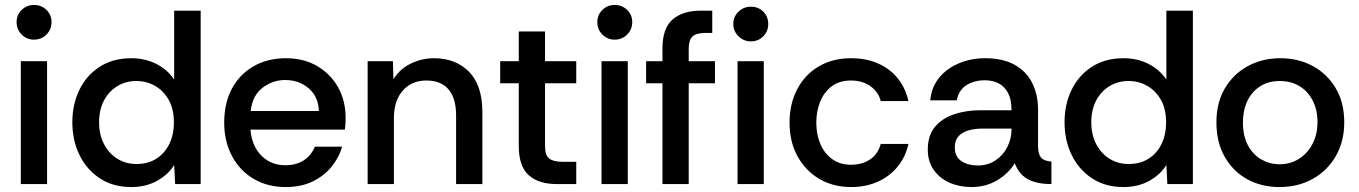

<svg xmlns="http://www.w3.org/2000/svg" viewBox="-20 -743 5484 775"><path d="M117 -583Q88 -583 67.5 -603.5Q47 -624 47 -654Q47 -683 67.5 -703Q88 -723 117 -723Q147 -723 167.5 -703Q188 -683 188 -654Q188 -624 167.5 -603.5Q147 -583 117 -583ZM64 0V-496H170V0Z M510 12Q436 12 382.5 -23.5Q329 -59 300.5 -118Q272 -177 272 -250Q272 -322 300.5 -380.5Q329 -439 382.5 -473.5Q436 -508 510 -508Q565 -508 610 -485.5Q655 -463 683 -422V-700H790V0H687L683 -77Q659 -38 614 -13Q569 12 510 12ZM531 -81Q578 -81 612 -103Q646 -125 664 -163Q682 -201 682 -248Q682 -302 661.5 -339Q641 -376 606.5 -396Q572 -416 530 -416Q487 -416 453 -395Q419 -374 399.5 -337Q380 -300 380 -249Q380 -199 400 -161Q420 -123 454 -102Q488 -81 531 -81Z M1133 12Q1060 12 1004 -21Q948 -54 916.5 -113Q885 -172 885 -248Q885 -327 916 -385Q947 -443 1003.5 -475.5Q1060 -508 1134 -508Q1206 -508 1260 -476.5Q1314 -445 1344.5 -391Q1375 -337 1375 -268Q1375 -254 1374.5 -244Q1374 -234 1372 -220H991Q994 -178 1012 -145.5Q1030 -113 1061 -94.5Q1092 -76 1132 -76Q1175 -76 1205.5 -95.5Q1236 -115 1251 -151H1361Q1348 -106 1317.5 -69Q1287 -32 1241 -10Q1195 12 1133 12ZM992 -295H1267Q1265 -353 1226 -386.5Q1187 -420 1131 -420Q1081 -420 1040 -389Q999 -358 992 -295Z M1464 0V-496H1566L1568 -423Q1593 -464 1637.5 -486Q1682 -508 1732 -508Q1819 -508 1873 -453.5Q1927 -399 1927 -291V0H1821V-278Q1821 -345 1791 -381.5Q1761 -418 1701 -418Q1642 -418 1606 -377.5Q1570 -337 1570 -266V0Z M2228 0Q2154 0 2114 -36Q2074 -72 2074 -154V-407H1999V-496H2074V-616H2180V-496H2306V-407H2180V-154Q2180 -116 2197 -103Q2214 -90 2250 -90H2306V0Z M2461 -583Q2432 -583 2411.5 -603.5Q2391 -624 2391 -654Q2391 -683 2411.5 -703Q2432 -723 2461 -723Q2491 -723 2511.5 -703Q2532 -683 2532 -654Q2532 -624 2511.5 -603.5Q2491 -583 2461 -583ZM2408 0V-496H2514V0Z M2654 0V-407H2588V-496H2654V-548Q2654 -629 2695 -664.5Q2736 -700 2809 -700H2855V-610H2826Q2790 -610 2775 -595.5Q2760 -581 2760 -547V-496H2866V-407H2760V0ZM2957 0V-496H3063V0ZM3011 -576Q2982 -576 2961 -596.5Q2940 -617 2940 -646Q2940 -676 2961 -696Q2982 -716 3011 -716Q3041 -716 3061 -696Q3081 -676 3081 -646Q3081 -617 3061 -596.5Q3041 -576 3011 -576Z M3416 12Q3343 12 3287 -21Q3231 -54 3199 -112.5Q3167 -171 3167 -248Q3167 -324 3198 -383Q3229 -442 3285 -475Q3341 -508 3416 -508Q3505 -508 3566.5 -462.5Q3628 -417 3647 -335H3535Q3526 -372 3493.5 -395Q3461 -418 3415 -418Q3368 -418 3337 -394.5Q3306 -371 3290.5 -332.5Q3275 -294 3275 -248Q3275 -200 3291.5 -161.5Q3308 -123 3339.5 -100.5Q3371 -78 3415 -78Q3460 -78 3492 -99.5Q3524 -121 3535 -162H3647Q3635 -109 3603 -70Q3571 -31 3523 -9.5Q3475 12 3416 12Z M3901 12Q3853 12 3813 -5.5Q3773 -23 3749 -57Q3725 -91 3725 -139Q3725 -196 3753.5 -230.5Q3782 -265 3830.5 -281.5Q3879 -298 3937 -298H4063Q4063 -341 4049 -367.5Q4035 -394 4011 -406.5Q3987 -419 3955 -419Q3913 -419 3881.5 -399.5Q3850 -380 3842 -338H3735Q3740 -392 3771.5 -430Q3803 -468 3852 -488Q3901 -508 3956 -508Q4028 -508 4075.5 -481.5Q4123 -455 4146.5 -408Q4170 -361 4170 -301V-149Q4171 -120 4182.5 -106.5Q4194 -93 4224 -91V0Q4184 0 4154.5 -9Q4125 -18 4106 -36.5Q4087 -55 4076 -84Q4052 -44 4006 -16Q3960 12 3901 12ZM3926 -75Q3967 -75 3998 -95.5Q4029 -116 4046 -149.5Q4063 -183 4063 -222V-224H3945Q3916 -224 3890.5 -217Q3865 -210 3849.5 -193.5Q3834 -177 3834 -148Q3834 -110 3861 -92.5Q3888 -75 3926 -75Z M4515 12Q4441 12 4387.5 -23.5Q4334 -59 4305.5 -118Q4277 -177 4277 -250Q4277 -322 4305.5 -380.5Q4334 -439 4387.5 -473.5Q4441 -508 4515 -508Q4570 -508 4615 -485.5Q4660 -463 4688 -422V-700H4795V0H4692L4688 -77Q4664 -38 4619 -13Q4574 12 4515 12ZM4536 -81Q4583 -81 4617 -103Q4651 -125 4669 -163Q4687 -201 4687 -248Q4687 -302 4666.5 -339Q4646 -376 4611.5 -396Q4577 -416 4535 -416Q4492 -416 4458 -395Q4424 -374 4404.5 -337Q4385 -300 4385 -249Q4385 -199 4405 -161Q4425 -123 4459 -102Q4493 -81 4536 -81Z M5144 12Q5072 12 5014.5 -19.5Q4957 -51 4923.5 -110Q4890 -169 4890 -249Q4890 -329 4924.5 -387Q4959 -445 5017.5 -476.5Q5076 -508 5148 -508Q5220 -508 5278 -477Q5336 -446 5371 -388Q5406 -330 5406 -249Q5406 -173 5372.5 -114Q5339 -55 5280 -21.5Q5221 12 5144 12ZM5145 -80Q5189 -80 5223.5 -102Q5258 -124 5278 -162.5Q5298 -201 5298 -250Q5298 -300 5278.5 -337.5Q5259 -375 5225 -395.5Q5191 -416 5146 -416Q5099 -416 5065.5 -394Q5032 -372 5014.5 -334.5Q4997 -297 4997 -249Q4997 -194 5017.5 -156Q5038 -118 5072 -99Q5106 -80 5145 -80Z"/></svg>

Font: Rethink Sans Medium
Style: Regular
Weight: 500
Designer: The Rethink Sans project authors (Hans Thiessen). DM Sans designed by Colophon Foundry.
Foundry: Rethink Communications LLC
Version: Version 1.001